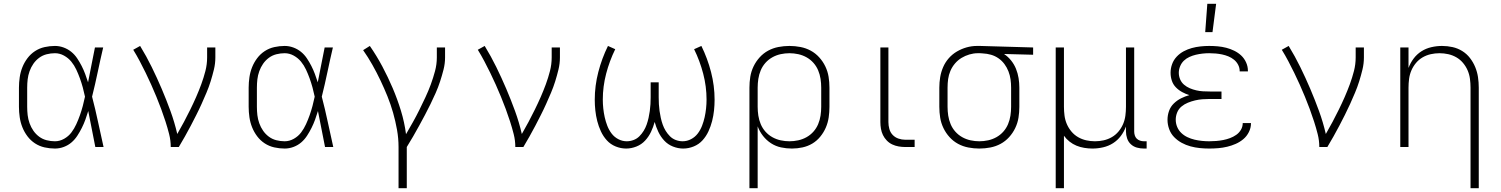

<svg xmlns="http://www.w3.org/2000/svg" viewBox="-20 -768 7840 1003"><path d="M267 8Q240 8 213 2Q186 -4 163 -19Q140 -34 123.5 -56Q107 -78 97 -103Q87 -128 83 -155.5Q79 -183 79 -210V-310Q79 -337 83 -364.5Q87 -392 97 -417Q107 -442 123.5 -464Q140 -486 163 -501Q186 -516 213 -522Q240 -528 267 -528Q290 -528 312 -520Q334 -512 352 -497.5Q370 -483 383 -463.5Q396 -444 406.5 -423.5Q417 -403 425 -381.5Q433 -360 440 -338Q449 -384 458 -429.5Q467 -475 476 -520H519Q504 -456 490.5 -391.5Q477 -327 461 -263Q478 -198 492 -132Q506 -66 521 0H478Q469 -47 459.5 -94Q450 -141 441 -188Q434 -165 426 -143Q418 -121 407.5 -100Q397 -79 384 -59Q371 -39 353.5 -24Q336 -9 313.5 -0.5Q291 8 267 8ZM267 -30Q292 -30 315 -43Q338 -56 353 -76Q368 -96 378.5 -119Q389 -142 397.5 -166Q406 -190 412.5 -214.5Q419 -239 424 -263Q419 -287 412.5 -311Q406 -335 397.5 -358.5Q389 -382 378.5 -404.5Q368 -427 352.5 -446Q337 -465 314.5 -477.5Q292 -490 267 -490Q245 -490 223.5 -484.5Q202 -479 184.5 -466Q167 -453 154.5 -435Q142 -417 134.5 -396Q127 -375 124.5 -353.5Q122 -332 122 -310V-210Q122 -188 124.5 -166.5Q127 -145 134.5 -124Q142 -103 154.5 -85Q167 -67 184.5 -54Q202 -41 223.5 -35.5Q245 -30 267 -30Z M872 0Q872 -34 863.5 -67.5Q855 -101 844.5 -133.5Q834 -166 822 -198.5Q810 -231 797 -262.5Q784 -294 770 -325.5Q756 -357 741 -387.5Q726 -418 710 -448.5Q694 -479 676 -508L712 -528Q745 -474 772.5 -418Q800 -362 824.5 -304.5Q849 -247 870.5 -188Q892 -129 906 -68Q924 -99 941 -131Q958 -163 974 -195.5Q990 -228 1004.5 -261Q1019 -294 1031.5 -328Q1044 -362 1053 -397Q1062 -432 1062 -468V-520H1105V-468Q1105 -436 1097.5 -405Q1090 -374 1080.5 -343.5Q1071 -313 1058.5 -283.5Q1046 -254 1033 -225Q1020 -196 1005.5 -167.5Q991 -139 976.5 -111Q962 -83 946 -55Q930 -27 914 0Z M1467 8Q1440 8 1413 2Q1386 -4 1363 -19Q1340 -34 1323.5 -56Q1307 -78 1297 -103Q1287 -128 1283 -155.5Q1279 -183 1279 -210V-310Q1279 -337 1283 -364.5Q1287 -392 1297 -417Q1307 -442 1323.5 -464Q1340 -486 1363 -501Q1386 -516 1413 -522Q1440 -528 1467 -528Q1490 -528 1512 -520Q1534 -512 1552 -497.5Q1570 -483 1583 -463.5Q1596 -444 1606.5 -423.5Q1617 -403 1625 -381.5Q1633 -360 1640 -338Q1649 -384 1658 -429.5Q1667 -475 1676 -520H1719Q1704 -456 1690.5 -391.5Q1677 -327 1661 -263Q1678 -198 1692 -132Q1706 -66 1721 0H1678Q1669 -47 1659.5 -94Q1650 -141 1641 -188Q1634 -165 1626 -143Q1618 -121 1607.5 -100Q1597 -79 1584 -59Q1571 -39 1553.5 -24Q1536 -9 1513.5 -0.5Q1491 8 1467 8ZM1467 -30Q1492 -30 1515 -43Q1538 -56 1553 -76Q1568 -96 1578.5 -119Q1589 -142 1597.5 -166Q1606 -190 1612.5 -214.5Q1619 -239 1624 -263Q1619 -287 1612.5 -311Q1606 -335 1597.5 -358.5Q1589 -382 1578.5 -404.5Q1568 -427 1552.5 -446Q1537 -465 1514.5 -477.5Q1492 -490 1467 -490Q1445 -490 1423.5 -484.5Q1402 -479 1384.5 -466Q1367 -453 1354.5 -435Q1342 -417 1334.5 -396Q1327 -375 1324.5 -353.5Q1322 -332 1322 -310V-210Q1322 -188 1324.5 -166.5Q1327 -145 1334.5 -124Q1342 -103 1354.5 -85Q1367 -67 1384.5 -54Q1402 -41 1423.5 -35.5Q1445 -30 1467 -30Z M2062 215V0Q2062 -45 2054 -90Q2046 -135 2033.5 -179Q2021 -223 2004 -265Q1987 -307 1967.5 -348Q1948 -389 1925.5 -429Q1903 -469 1877 -506L1912 -528Q1948 -476 1977.5 -420.5Q2007 -365 2031.5 -307.5Q2056 -250 2074.5 -189.5Q2093 -129 2101 -67Q2119 -98 2137 -130Q2155 -162 2171 -194.5Q2187 -227 2202.5 -260Q2218 -293 2230.5 -327Q2243 -361 2252.5 -396.5Q2262 -432 2262 -468V-520H2305V-468Q2305 -436 2297 -404.5Q2289 -373 2279 -342.5Q2269 -312 2256 -282.5Q2243 -253 2229 -224.5Q2215 -196 2200 -167.5Q2185 -139 2169.5 -111Q2154 -83 2138 -55Q2122 -27 2105 0V215Z M2672 0Q2672 -34 2663.5 -67.5Q2655 -101 2644.5 -133.5Q2634 -166 2622 -198.5Q2610 -231 2597 -262.5Q2584 -294 2570 -325.5Q2556 -357 2541 -387.5Q2526 -418 2510 -448.5Q2494 -479 2476 -508L2512 -528Q2545 -474 2572.5 -418Q2600 -362 2624.5 -304.5Q2649 -247 2670.5 -188Q2692 -129 2706 -68Q2724 -99 2741 -131Q2758 -163 2774 -195.5Q2790 -228 2804.5 -261Q2819 -294 2831.5 -328Q2844 -362 2853 -397Q2862 -432 2862 -468V-520H2905V-468Q2905 -436 2897.5 -405Q2890 -374 2880.5 -343.5Q2871 -313 2858.5 -283.5Q2846 -254 2833 -225Q2820 -196 2805.5 -167.5Q2791 -139 2776.5 -111Q2762 -83 2746 -55Q2730 -27 2714 0Z M3251 8Q3223 8 3196 -3Q3169 -14 3150 -35Q3131 -56 3119 -82Q3107 -108 3100 -135.5Q3093 -163 3090 -191Q3087 -219 3087 -247Q3087 -320 3105.5 -391.5Q3124 -463 3156 -528L3194 -511Q3164 -450 3146.5 -383Q3129 -316 3129 -248Q3129 -225 3131.5 -201.5Q3134 -178 3139 -155.5Q3144 -133 3152.5 -111Q3161 -89 3175 -70.5Q3189 -52 3210 -41Q3231 -30 3254 -30Q3272 -30 3289.5 -36.5Q3307 -43 3320 -56Q3333 -69 3342.5 -84.5Q3352 -100 3358 -117Q3364 -134 3368 -152Q3372 -170 3374.5 -188Q3377 -206 3378 -224Q3379 -242 3379 -260V-338H3421V-260Q3421 -242 3422 -224Q3423 -206 3425.5 -188Q3428 -170 3432 -152Q3436 -134 3442 -117Q3448 -100 3457.5 -84.5Q3467 -69 3480 -56Q3493 -43 3510.5 -36.5Q3528 -30 3546 -30Q3569 -30 3590 -41Q3611 -52 3625 -70.5Q3639 -89 3647.5 -111Q3656 -133 3661 -155.5Q3666 -178 3668.5 -201.5Q3671 -225 3671 -248Q3671 -316 3653.5 -383Q3636 -450 3606 -511L3644 -528Q3676 -463 3694.5 -391.5Q3713 -320 3713 -247Q3713 -219 3710 -191Q3707 -163 3700 -135.5Q3693 -108 3681 -82Q3669 -56 3650 -35Q3631 -14 3604 -3Q3577 8 3549 8Q3522 8 3495.5 -2.5Q3469 -13 3450 -33.5Q3431 -54 3419 -79.5Q3407 -105 3400 -131Q3393 -105 3381 -79.5Q3369 -54 3350 -33.5Q3331 -13 3304.5 -2.5Q3278 8 3251 8Z M3895 215V-310Q3895 -339 3899.5 -367Q3904 -395 3916.5 -421Q3929 -447 3948.5 -468.5Q3968 -490 3993 -503.5Q4018 -517 4046.5 -522.5Q4075 -528 4104 -528Q4133 -528 4161.5 -522.5Q4190 -517 4215 -503.5Q4240 -490 4259.5 -468.5Q4279 -447 4291.5 -421Q4304 -395 4308.5 -367Q4313 -339 4313 -310V-210Q4313 -182 4309 -154.5Q4305 -127 4294 -101.5Q4283 -76 4265 -54Q4247 -32 4223.5 -18Q4200 -4 4172.5 2Q4145 8 4117 8Q4088 8 4060 2Q4032 -4 4008 -19.5Q3984 -35 3966 -58Q3948 -81 3938 -108V215ZM4104 -30Q4127 -30 4150 -35Q4173 -40 4193.5 -51.5Q4214 -63 4229.5 -80.5Q4245 -98 4254 -119.5Q4263 -141 4266.5 -164Q4270 -187 4270 -210V-310Q4270 -333 4266.5 -356Q4263 -379 4254 -400.5Q4245 -422 4229.5 -439.5Q4214 -457 4193.5 -468.5Q4173 -480 4150 -485Q4127 -490 4104 -490Q4081 -490 4058 -485Q4035 -480 4014.5 -468.5Q3994 -457 3978.5 -439.5Q3963 -422 3954 -400.5Q3945 -379 3941.5 -356Q3938 -333 3938 -310V-210Q3938 -187 3941.5 -164Q3945 -141 3954 -119.5Q3963 -98 3978.5 -80.5Q3994 -63 4014.5 -51.5Q4035 -40 4058 -35Q4081 -30 4104 -30Z M4758 0H4709Q4692 0 4674.5 -3Q4657 -6 4641 -13.5Q4625 -21 4612.5 -34Q4600 -47 4592.5 -62.5Q4585 -78 4582 -95.5Q4579 -113 4579 -130V-520H4621V-130Q4621 -112 4626 -94Q4631 -76 4643.5 -63Q4656 -50 4673.5 -44Q4691 -38 4709 -38H4758Z M5096 8Q5067 8 5038.5 2.5Q5010 -3 4985 -16.5Q4960 -30 4940.5 -51.5Q4921 -73 4908.5 -99Q4896 -125 4891.5 -153Q4887 -181 4887 -210V-310Q4887 -338 4891.5 -365Q4896 -392 4907 -417.5Q4918 -443 4936.5 -464Q4955 -485 4979 -499Q5003 -513 5029.5 -520.5Q5056 -528 5084 -528H5100L5377 -520V-482L5225 -486Q5246 -472 5262 -452Q5278 -432 5287.5 -408.5Q5297 -385 5301 -360Q5305 -335 5305 -310V-210Q5305 -181 5300.5 -153Q5296 -125 5283.5 -99Q5271 -73 5251.5 -51.5Q5232 -30 5207 -16.5Q5182 -3 5153.5 2.5Q5125 8 5096 8ZM5096 -30Q5119 -30 5142 -35Q5165 -40 5185.5 -51.5Q5206 -63 5221.5 -80.5Q5237 -98 5246 -119.5Q5255 -141 5258.5 -164Q5262 -187 5262 -210V-310Q5262 -332 5259 -353.5Q5256 -375 5248 -395.5Q5240 -416 5227 -433.5Q5214 -451 5196 -463.5Q5178 -476 5157 -482Q5136 -488 5114 -489L5100 -490H5088Q5066 -490 5044 -483.5Q5022 -477 5003 -465.5Q4984 -454 4969 -436.5Q4954 -419 4945 -398Q4936 -377 4933 -355Q4930 -333 4930 -310V-210Q4930 -187 4933.5 -164Q4937 -141 4946 -119.5Q4955 -98 4970.5 -80.5Q4986 -63 5006.5 -51.5Q5027 -40 5050 -35Q5073 -30 5096 -30Z M5495 215V-520H5538V-210Q5538 -187 5541 -164Q5544 -141 5553 -120Q5562 -99 5577 -81Q5592 -63 5612 -51.5Q5632 -40 5654.5 -35Q5677 -30 5700 -30Q5723 -30 5745.5 -35Q5768 -40 5788 -51.5Q5808 -63 5823 -81Q5838 -99 5847 -120Q5856 -141 5859 -164Q5862 -187 5862 -210V-520H5905V-81Q5905 -71 5908 -61Q5911 -51 5918 -44Q5925 -37 5935 -33.5Q5945 -30 5956 -30H5970V8H5956Q5937 8 5919 3Q5901 -2 5887.5 -14.5Q5874 -27 5868 -45Q5862 -63 5862 -81V-107Q5852 -80 5835 -57.5Q5818 -35 5794.5 -20Q5771 -5 5743 1.5Q5715 8 5687 8Q5666 8 5644.5 4.5Q5623 1 5603.5 -7Q5584 -15 5567 -28.5Q5550 -42 5538 -59V215Z M6297 8Q6272 8 6247.5 5.5Q6223 3 6199 -3.5Q6175 -10 6153 -22Q6131 -34 6113.5 -52Q6096 -70 6087.5 -94Q6079 -118 6079 -142Q6079 -166 6087 -188.5Q6095 -211 6112 -227.5Q6129 -244 6150 -254.5Q6171 -265 6193 -271Q6174 -277 6155.5 -287Q6137 -297 6122.5 -312Q6108 -327 6101.5 -347Q6095 -367 6095 -388Q6095 -411 6103 -433Q6111 -455 6127 -472Q6143 -489 6163.5 -500Q6184 -511 6206 -517Q6228 -523 6251 -525.5Q6274 -528 6297 -528Q6319 -528 6341.5 -526Q6364 -524 6385.5 -518.5Q6407 -513 6427.5 -503Q6448 -493 6464 -478Q6480 -463 6489.5 -442Q6499 -421 6499 -399V-395H6456V-397Q6456 -414 6448 -429.5Q6440 -445 6426.5 -456Q6413 -467 6397 -473.5Q6381 -480 6364.5 -483.5Q6348 -487 6331 -488.5Q6314 -490 6297 -490Q6279 -490 6261.5 -488Q6244 -486 6227 -482Q6210 -478 6193.5 -470.5Q6177 -463 6164.5 -451Q6152 -439 6145 -422Q6138 -405 6138 -388Q6138 -370 6145 -353.5Q6152 -337 6165.5 -325.5Q6179 -314 6195.5 -307Q6212 -300 6229.5 -296Q6247 -292 6264.5 -291Q6282 -290 6300 -290H6361V-251H6300Q6280 -251 6261 -249.5Q6242 -248 6223 -243.5Q6204 -239 6185.5 -231.5Q6167 -224 6152 -211.5Q6137 -199 6129.5 -180.5Q6122 -162 6122 -143Q6122 -123 6129.5 -105Q6137 -87 6151 -73.5Q6165 -60 6183 -51.5Q6201 -43 6220 -38.5Q6239 -34 6258.5 -32Q6278 -30 6297 -30Q6315 -30 6333.5 -31.5Q6352 -33 6370 -36.5Q6388 -40 6405.5 -46.5Q6423 -53 6438 -63.5Q6453 -74 6462.5 -90Q6472 -106 6472 -125H6515V-123Q6515 -100 6504 -78Q6493 -56 6475 -41Q6457 -26 6435.5 -16.5Q6414 -7 6391 -1.5Q6368 4 6344.5 6Q6321 8 6297 8ZM6276 -600 6287 -748H6333L6314 -600Z M6872 0Q6872 -34 6863.5 -67.5Q6855 -101 6844.5 -133.5Q6834 -166 6822 -198.5Q6810 -231 6797 -262.5Q6784 -294 6770 -325.5Q6756 -357 6741 -387.5Q6726 -418 6710 -448.5Q6694 -479 6676 -508L6712 -528Q6745 -474 6772.5 -418Q6800 -362 6824.5 -304.5Q6849 -247 6870.5 -188Q6892 -129 6906 -68Q6924 -99 6941 -131Q6958 -163 6974 -195.5Q6990 -228 7004.5 -261Q7019 -294 7031.5 -328Q7044 -362 7053 -397Q7062 -432 7062 -468V-520H7105V-468Q7105 -436 7097.5 -405Q7090 -374 7080.5 -343.5Q7071 -313 7058.5 -283.5Q7046 -254 7033 -225Q7020 -196 7005.5 -167.5Q6991 -139 6976.5 -111Q6962 -83 6946 -55Q6930 -27 6914 0Z M7662 215V-310Q7662 -333 7659 -356Q7656 -379 7647 -400Q7638 -421 7623 -439Q7608 -457 7588 -468.5Q7568 -480 7545.5 -485Q7523 -490 7500 -490Q7477 -490 7454.5 -485Q7432 -480 7412 -468.5Q7392 -457 7377 -439Q7362 -421 7353 -400Q7344 -379 7341 -356Q7338 -333 7338 -310V0H7295V-520H7338V-413Q7348 -440 7365 -462.5Q7382 -485 7405.5 -500Q7429 -515 7457 -521.5Q7485 -528 7513 -528Q7541 -528 7568 -522Q7595 -516 7618.5 -501.5Q7642 -487 7659 -465Q7676 -443 7686.5 -417.5Q7697 -392 7701 -365Q7705 -338 7705 -310V215Z"/></svg>

Font: Iosevka Aile Extralight
Style: Regular
Weight: 200
Designer: Belleve Invis
Foundry: Belleve Invis
Version: Version 31.1.0; ttfautohint (v1.8.4)